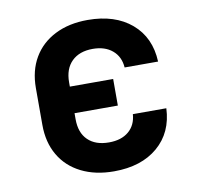

<svg xmlns="http://www.w3.org/2000/svg" viewBox="-68 -631 735 712"><g transform="rotate(-10 299.5 -275.0)"><path d="M306.2 9.8Q235.8 9.8 183.1 -16.6Q130.4 -43 102.1 -91.6Q73.7 -140.1 73.7 -206.1V-344.2Q73.7 -410.2 102.1 -458.5Q130.4 -506.8 182.9 -533.4Q235.4 -560.1 306.2 -560.1Q409.2 -560.1 471.2 -507.1Q533.2 -454.1 537.1 -362.8H411.1Q408.2 -403.8 380.1 -427.5Q352.1 -451.2 306.2 -451.2Q255.9 -451.2 227.3 -423.1Q198.7 -395 198.7 -344.2V-328.1H361.8V-228H198.7V-205.1Q198.7 -154.3 227.1 -126.7Q255.4 -99.1 306.2 -99.1Q353 -99.1 380.6 -122.6Q408.2 -146 411.1 -187H537.1Q533.2 -96.2 471.2 -43.2Q409.2 9.8 306.2 9.8Z"/></g></svg>

Font: UDEV Gothic 35
Style: Bold
Weight: 700
Version: v2.1.0; ttfautohint (v1.8.4.7-5d5b-dirty) -l 6 -r 45 -G 200 